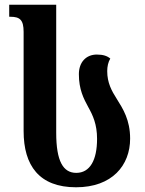

<svg xmlns="http://www.w3.org/2000/svg" viewBox="-20 -780 612 813"><path d="M302 13C455 13 531 -80 531 -193C531 -272 501 -319 474 -362C453 -395 434 -429 434 -479C434 -498 438 -517 447 -532C434 -543 417 -549 390 -549C344 -549 314 -516 314 -466C314 -401 334 -363 354 -326C373 -292 391 -254 391 -192C391 -102 361 -48 303 -48C248 -48 218 -96 218 -218V-760H19V-709H24C64 -709 80 -696 80 -645V-225C80 -79 146 13 302 13Z"/></svg>

Font: Noto Serif Georgian Condensed Bold
Style: Regular
Weight: 700
Width: 3
Designer: Monotype Design Team, Akaki Razmadze
Foundry: Google LLC
Version: Version 2.003